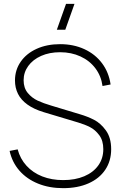

<svg xmlns="http://www.w3.org/2000/svg" viewBox="-20 -965 629 1000"><path d="M320 -810H276L324 -945H368ZM309 15Q236.5 15 178 -8.8Q119.5 -32.5 81.2 -76.2Q43 -120 30 -179L72 -187Q85 -138 118 -101.8Q151 -65.5 200 -46.2Q249 -27 309 -27Q371.5 -27 418.8 -47Q466 -67 492 -103.5Q518 -140 518 -188Q518 -232.5 497 -260.8Q476 -289 448.5 -303Q421 -317 387 -327L207 -381Q156 -396.5 122.8 -420.5Q89.5 -444.5 73.8 -476Q58 -507.5 58 -546Q58 -600.5 87.8 -643.5Q117.5 -686.5 171 -710.8Q224.5 -735 293 -735Q363 -735 419.5 -709Q476 -683 511.5 -635.5Q547 -588 556 -525L514 -517Q507 -569 477 -609Q447 -649 399.2 -671Q351.5 -693 293 -693Q237.5 -693 194.2 -673.8Q151 -654.5 127 -621.2Q103 -588 103 -547Q103 -507 124.5 -481Q146 -455 176 -441Q206 -427 247 -415L396 -370Q435.5 -358.5 469.8 -341Q504 -323.5 531.5 -285.8Q559 -248 559 -188Q559 -126.5 528.2 -80.8Q497.5 -35 441 -10Q384.5 15 309 15Z"/></svg>

Font: Manrope
Style: Regular
Weight: 400
Designer: Mikhail Sharanda
Foundry: Mikhail Sharanda
Version: Version 4.503